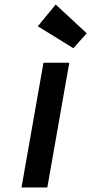

<svg xmlns="http://www.w3.org/2000/svg" viewBox="-20 -828 403 848"><path d="M147 -712 226 -808 363 -681 304 -615ZM286 -551 189 0H75L172 -551Z"/></svg>

Font: Fz Poppins Med
Style: Italic
Weight: 500
Italic angle: -10°
Designer: Ninad Kale (Devanagari), Jonny Pinhorn (Latin)
Foundry: Indian Type Foundry
Version: Vit hóa bi Vntype.Com & FontZin.Com